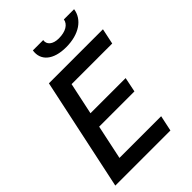

<svg xmlns="http://www.w3.org/2000/svg" viewBox="-261 -1030 1143 1143"><g transform="rotate(-45 310.5 -458.0)"><path d="M391 -789C500 -789 573 -840 584 -916H498C492 -880 455 -857 397 -857C347 -857 318 -882 324 -916H237C225 -840 283 -789 391 -789ZM166 -710 15 0H479L500 -99H149L195 -316H492L511 -409H215L258 -611H600L621 -710Z"/></g></svg>

Font: FIGSv2-sans-serif SmBold Italic
Style: Regular
Weight: 600
Italic angle: -12°
Designer: Matt McInerney, Pablo Impallari, Rodrigo Fuenzalida
Foundry: Matt McInerney, Pablo Impallari, Rodrigo Fuenzalida
Version: Version 4.020;hotconv 1.0.109;makeotfexe 2.5.65596